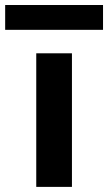

<svg xmlns="http://www.w3.org/2000/svg" viewBox="-71 -731 423 751"><path d="M-50.8 -614.3V-711.4H332V-614.3ZM70.8 0V-522.5H210.4V0Z"/></svg>

Font: Basically A Sans Serif
Style: Bold
Weight: 700
Designer: Hyung-Suk Kim
Foundry: Mental Design
Version: 1.000